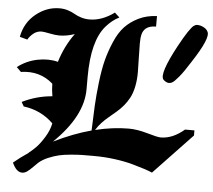

<svg xmlns="http://www.w3.org/2000/svg" viewBox="-59 -898 1136 1024"><g transform="rotate(5 509.5 -386.5)"><path d="M803.7 -500Q780.3 -528.8 864.3 -684.6Q892.1 -735.8 910.6 -763.2Q929.2 -790.5 938.5 -797.9Q947.8 -805.2 957.5 -805.7Q974.6 -806.2 992.2 -797.1Q1009.8 -788.1 1015.6 -774.4Q1034.2 -743.2 944.3 -606Q911.1 -552.7 887.5 -524.2Q863.8 -495.6 852.8 -489.5Q841.8 -483.4 831.5 -484.4Q825.2 -484.9 818.1 -488.8Q811 -492.7 807.6 -496.1ZM19 -498Q66.9 -534.7 125.5 -546.4Q184.1 -558.1 234.9 -544.9Q262.2 -633.3 312 -700.2Q268.6 -685.5 229.5 -685.5Q209 -685.5 177.5 -691.9Q146 -698.2 135.3 -698.2Q110.4 -698.2 91.6 -683.1Q72.8 -668 62 -648.9L21 -660.2Q35.6 -737.3 93.3 -783.7Q150.9 -830.1 219.7 -830.1Q243.7 -830.1 265.4 -823Q287.1 -815.9 301 -807.4Q314.9 -798.8 336.7 -791.7Q358.4 -784.7 382.8 -784.7Q449.2 -784.7 515.1 -833L541 -809.1Q502.9 -790.5 471.2 -753.9Q399.9 -672.4 399.9 -479V-412.1Q399.9 -268.1 245.6 -118.7Q349.1 -169.9 445.8 -195.8Q448.2 -273.4 451.2 -329.1Q454.1 -384.8 462.4 -455.3Q470.7 -525.9 483.4 -575Q496.1 -624 518.1 -675.3Q540 -726.6 569.6 -758.1Q599.1 -789.6 642.6 -810.8Q686 -832 740.2 -834V-777.8Q705.1 -777.8 686 -762.2Q671.4 -749.5 666.5 -730.2Q661.6 -710.9 661.6 -681.6Q661.6 -652.8 663.1 -597.4Q664.6 -542 664.6 -526.9Q664.6 -483.4 657 -448Q649.4 -412.6 636 -387.9Q622.6 -363.3 606 -343.8Q589.4 -324.2 569.8 -307.4Q550.3 -290.5 532 -275.6Q513.7 -260.7 495.1 -241Q476.6 -221.2 463.9 -200.2Q558.1 -223.1 642.6 -223.1Q688.5 -223.1 743.7 -207Q798.8 -190.9 815.9 -190.9Q879.9 -190.9 941.9 -244.1H992.2V-216.8L786.1 0Q768.1 -7.8 745.4 -15.4Q722.7 -22.9 679.9 -34.9Q637.2 -46.9 582.5 -54.2Q527.8 -61.5 472.2 -61.5Q467.8 -61.5 459 -61.5Q426.3 -61.5 406.5 -61.3Q386.7 -61 348.9 -57.9Q311 -54.7 284.4 -48.6Q257.8 -42.5 227.5 -29.8Q197.3 -17.1 176.8 1Q170.9 6.3 152.1 25.4Q133.3 44.4 121.1 52.5Q108.9 60.5 95.7 60.5Q64.9 60.5 43 11.2Q78.6 -18.6 121.6 -47.4L122.1 -48.8Q139.6 -62 159.9 -82.5Q180.2 -103 203.4 -140.6Q226.6 -178.2 233.9 -215.3Q168.5 -279.8 74.2 -292L61 -314.9Q136.7 -352.5 221.7 -359.4Q215.8 -393.6 215.3 -426.3Q143.6 -489.3 43 -474.1Z"/></g></svg>

Font: KJV1611
Style: Regular
Weight: 400
Version: Version 3.6.1